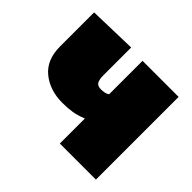

<svg xmlns="http://www.w3.org/2000/svg" viewBox="-123 -666 824 824"><g transform="rotate(45 289.0 -254.0)"><path d="M323.5 0V-152Q293 -139.5 266.2 -135.2Q239.5 -131 207 -131Q131.5 -131 80.5 -172.5Q29.5 -214 29.5 -295.5V-502L248.5 -508V-341.5Q248.5 -312 256.2 -300.5Q264 -289 284.5 -289Q293.5 -289 304.5 -291Q315.5 -293 323.5 -299V-502H542.5V0Z"/></g></svg>

Font: Commissioner Black
Style: Regular
Weight: 900
Designer: Kostas Bartsokas
Foundry: Kostas Bartsokas
Version: Version 1.000; ttfautohint (v1.8.3)